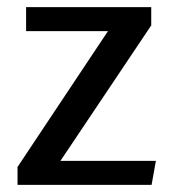

<svg xmlns="http://www.w3.org/2000/svg" viewBox="-20 -517 485 537"><path d="M53 -497H403V-446L149 -67H416L404 0H29V-50L282 -430H53Z"/></svg>

Font: Rosario Medium
Style: Regular
Weight: 500
Version: Version 1.201